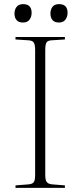

<svg xmlns="http://www.w3.org/2000/svg" viewBox="-20 -909 389 929"><path d="M55 0V-12L119 -17Q138 -19 144 -28.5Q150 -38 150 -63V-666Q150 -693 143.5 -703Q137 -713 117 -714L55 -718V-730H294V-718L230 -714Q211 -713 205 -703.5Q199 -694 199 -666V-62Q199 -38 206 -28.5Q213 -19 232 -17L294 -12V0ZM265 -800Q244 -800 234 -812Q224 -824 224 -843Q224 -863 234 -876Q244 -889 266 -889Q307 -889 307 -847Q307 -828 296.5 -814Q286 -800 265 -800ZM91 -800Q70 -800 60 -812Q50 -824 50 -843Q50 -863 60.5 -876Q71 -889 92 -889Q133 -889 133 -847Q133 -828 123 -814Q113 -800 91 -800Z"/></svg>

Font: Display Extralight
Style: Regular
Weight: 200
Designer: Latin by Veronika Burian and Jose Scaglione. Greek by Irene Vlachou. Cyrillic by Vera Evstafieva.
Foundry: TypeTogether
Version: Version 3.002